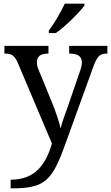

<svg xmlns="http://www.w3.org/2000/svg" viewBox="-20 -786 605 1046"><path d="M246 -619V-606H284C337 -642 415 -721 440 -756V-766H333C312 -721 275 -657 246 -619ZM38 193V240H47C224 240 264 198 334 4L486 -416C509 -480 523 -494 562 -494H565V-536H357V-494H360C404 -494 426 -479 426 -445C426 -434 423 -418 417 -402L350 -207C336 -167 319 -124 310 -86C304 -119 281 -185 262 -231L189 -409C183 -424 181 -435 181 -446C181 -479 201 -494 241 -494H244V-536H4V-494H7C46 -494 60 -482 78 -441L263 -4C230 108 173 193 38 193Z"/></svg>

Font: Noto Fangsong KSS Rotated
Style: Regular
Weight: 400
Designer: LIU Zhao, ZHANG Congyu, Kushim JIANG
Foundry: Guyu Beijing Co. Ltd.
Version: Version 1.000;November 16, 2022;FontCreator 11.5.0.2427 64-b